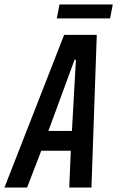

<svg xmlns="http://www.w3.org/2000/svg" viewBox="-60 -845 528 865"><path d="M-40 0 229 -688H376L352 0H252L259 -166H126L62 0ZM158 -255H264L282 -576H276ZM196 -762 208 -825H448L436 -762Z"/></svg>

Font: Saira ExtraCondensed SemiBold
Style: Italic
Weight: 600
Width: 2
Italic angle: -12°
Designer: Hector Gatti with collaboration of the Omnibus-Type team
Foundry: Omnibus-Type
Version: Version 1.101